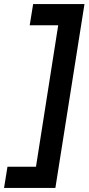

<svg xmlns="http://www.w3.org/2000/svg" viewBox="-69 -750 438 950"><path d="M349 -730 205 180H-49L-32 75H109L219 -625H78L95 -730Z"/></svg>

Font: MuseoModerno Thin Medium
Style: Italic
Weight: 500
Italic angle: -9°
Version: Version 1.003